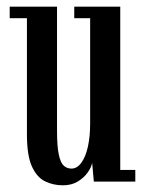

<svg xmlns="http://www.w3.org/2000/svg" viewBox="-20 -543 435 574"><path d="M168 11Q139 11 114.5 -1Q90 -13 75.2 -45.8Q60.5 -78.5 60.5 -142V-488.5H9V-523H150.5V-151.5Q150.5 -105 155.8 -80.8Q161 -56.5 170.5 -47.8Q180 -39 193.5 -39Q210.5 -39 223.2 -56.5Q236 -74 242.8 -104.5Q249.5 -135 249.5 -173.5V-488.5H202V-523H339.5V-35H384.5V0H260.5L255.5 -56.5Q253.5 -43.5 242.5 -27.8Q231.5 -12 212.8 -0.5Q194 11 168 11Z"/></svg>

Font: Imbue Thin 10pt Medium
Style: Regular
Weight: 500
Version: Version 1.102